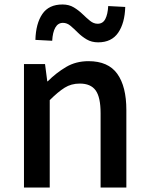

<svg xmlns="http://www.w3.org/2000/svg" viewBox="-20 -837 664 857"><path d="M87 0V-551H181L191 -474H193Q231 -512 275 -538Q319 -564 375 -564Q463 -564 503.5 -507.5Q544 -451 544 -346V0H429V-332Q429 -403 407 -433.5Q385 -464 336 -464Q298 -464 268.5 -445.5Q239 -427 202 -390V0ZM418 -648Q389 -648 367 -661Q345 -674 327.5 -691.5Q310 -709 294.5 -722Q279 -735 261 -735Q239 -735 227 -714Q215 -693 213 -655L138 -659Q140 -732 169 -774.5Q198 -817 259 -817Q288 -817 309.5 -804Q331 -791 348.5 -774Q366 -757 382 -744Q398 -731 416 -731Q439 -731 450 -752Q461 -773 463 -810L539 -806Q537 -734 507.5 -691Q478 -648 418 -648Z"/></svg>

Font: Source Han Sans SC Medium
Style: Regular
Weight: 500
Designer: Ryoko NISHIZUKA 西塚涼子 (kana, bopomofo & ideographs); Paul D. Hunt (Latin, Greek & Cyrillic); Sandoll Communications 산돌커뮤니
Foundry: Adobe
Version: Version 2.004;hotconv 1.0.118;makeotfexe 2.5.65603